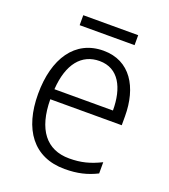

<svg xmlns="http://www.w3.org/2000/svg" viewBox="-125 -750 750 851"><g transform="rotate(20 250.0 -324.5)"><path d="M381 -659H122V-612H381ZM261 -542C127 -542 53 -430 53 -263C53 -97 129 10 277 10C337 10 382 -1 428 -24V-77C377 -52 336 -41 280 -41C172 -41 113 -117 112 -259H449V-301C449 -438 387 -542 261 -542ZM260 -493C350 -493 390 -414 390 -307H114C122 -429 176 -493 260 -493Z"/></g></svg>

Font: Noto Sans Bengali SemiCondensed Light
Style: Regular
Weight: 300
Width: 4
Designer: Joana Ranito - Universal Thirst; Jelle Bosma - Monotype Design Team
Foundry: Universal Thirst ehf.
Version: Version 3.000